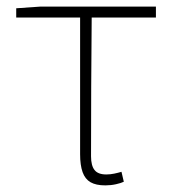

<svg xmlns="http://www.w3.org/2000/svg" viewBox="-20 -547 519 580"><path d="M298 13Q270 13 253.5 3.5Q237 -6 229.5 -27Q222 -48 222 -81V-494H29V-522L101 -527H451V-494H257Q256 -388 255.5 -284Q255 -180 255 -75Q255 -47 265.5 -33.5Q276 -20 301 -20Q313 -20 325 -22.5Q337 -25 347 -28L354 2Q346 6 330.5 9.5Q315 13 298 13Z"/></svg>

Font: Noto Sans TC Thin
Style: Regular
Weight: 100
Designer: Ryoko NISHIZUKA 西塚涼子 (kana, bopomofo & ideographs); Paul D. Hunt (Latin, Greek & Cyrillic); Sandoll Communications 산돌커뮤니
Foundry: Adobe
Version: Version 2.004-H2;hotconv 1.0.118;makeotfexe 2.5.65603